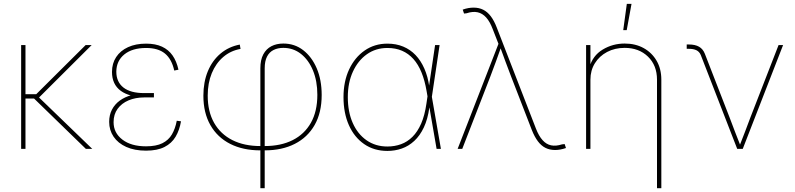

<svg xmlns="http://www.w3.org/2000/svg" viewBox="-20 -773 4128 997"><path d="M112.3 -539.1V0H89.8V-539.1ZM456.1 -539.1 177.2 -261.2H97.7V-283.7H168L424.8 -539.1ZM425.8 0 150.4 -267.6 176.8 -272.5 459 0Z M738.3 9.3Q678.7 9.3 635.7 -10Q592.8 -29.3 569.8 -63.2Q546.9 -97.2 546.9 -140.1Q546.9 -175.8 561.3 -203.6Q575.7 -231.4 601.8 -250.5Q627.9 -269.5 663.6 -279.3Q699.2 -289.1 742.2 -289.1H779.3V-267.1H728.5Q684.1 -267.1 647.9 -252Q611.8 -236.8 590.8 -208Q569.8 -179.2 569.8 -138.7Q569.8 -83 615.5 -48.1Q661.1 -13.2 738.3 -13.2Q791 -13.2 823.2 -29.3Q855.5 -45.4 872.8 -75.2Q890.1 -105 897.9 -146L919.9 -143.1Q912.1 -97.2 891.8 -63Q871.6 -28.8 834.2 -9.8Q796.9 9.3 738.3 9.3ZM741.2 -267.6Q697.3 -267.6 663.6 -276.1Q629.9 -284.7 607.2 -301.3Q584.5 -317.9 573 -342.5Q561.5 -367.2 561.5 -399.4Q561.5 -443.8 583.3 -476.8Q605 -509.8 644.8 -528.1Q684.6 -546.4 738.8 -546.4Q787.1 -546.4 821 -530.8Q855 -515.1 876 -485.1Q897 -455.1 906.7 -411.1L884.8 -406.7Q871.6 -466.3 836.4 -495.1Q801.3 -523.9 738.8 -523.9Q667 -523.9 625.7 -490.5Q584.5 -457 584 -400.9Q584 -347.7 620.8 -318.6Q657.7 -289.6 728.5 -289.6H779.3V-267.6Z M1332 204.1V-418Q1332 -462.4 1347.2 -490.7Q1362.3 -519 1389.2 -533Q1416 -546.9 1451.2 -546.9Q1509.8 -546.9 1554.4 -512.5Q1599.1 -478 1624.8 -418Q1650.4 -357.9 1650.4 -279.8Q1650.4 -188 1613.8 -123.8Q1577.1 -59.6 1510.7 -25.9Q1444.3 7.8 1354.5 7.8H1332Q1241.7 7.8 1175.3 -25.9Q1108.9 -59.6 1072.5 -123.3Q1036.1 -187 1036.1 -275.9Q1036.1 -347.2 1059.3 -403.1Q1082.5 -459 1125.2 -494.9Q1168 -530.8 1225.1 -541.5L1229 -519Q1177.2 -509.8 1138.9 -476.8Q1100.6 -443.8 1079.6 -392.6Q1058.6 -341.3 1058.6 -276.4Q1058.6 -193.4 1092 -134.8Q1125.5 -76.2 1186.8 -45.4Q1248 -14.6 1332 -14.6H1354.5Q1438.5 -14.6 1499.8 -45.4Q1561 -76.2 1594.5 -135.5Q1627.9 -194.8 1627.9 -280.8Q1627.9 -352.1 1605.2 -407Q1582.5 -461.9 1542.7 -493.2Q1502.9 -524.4 1451.2 -524.4Q1422.4 -524.4 1400.4 -513.4Q1378.4 -502.4 1366.5 -479Q1354.5 -455.6 1354.5 -418V204.1Z M1991.7 10.7Q1922.4 10.7 1871.1 -24.7Q1819.8 -60.1 1791.7 -123Q1763.7 -186 1763.7 -268.6Q1763.7 -349.6 1792.7 -412.1Q1821.8 -474.6 1873.3 -510.5Q1924.8 -546.4 1991.7 -546.4Q2037.1 -546.4 2074 -531Q2110.8 -515.6 2138.2 -486.8Q2165.5 -458 2183.6 -416.7Q2201.7 -375.5 2209 -323.7H2214.8L2222.2 -272L2269.5 0H2247.1L2195.3 -299.3Q2186 -354.5 2168.9 -396.5Q2151.9 -438.5 2126.5 -466.8Q2101.1 -495.1 2067.6 -509.5Q2034.2 -523.9 1991.7 -523.9Q1931.2 -523.9 1885 -491.2Q1838.9 -458.5 1812.5 -400.9Q1786.1 -343.3 1786.1 -268.6Q1786.1 -192.4 1811.5 -134.8Q1836.9 -77.1 1883.3 -44.7Q1929.7 -12.2 1991.7 -12.2Q2029.3 -12.2 2062.3 -24.2Q2095.2 -36.1 2121.8 -62.5Q2148.4 -88.9 2167 -131.3Q2185.5 -173.8 2194.3 -234.9L2239.3 -539.1H2262.7L2222.2 -268.1L2215.3 -214.4H2209.5Q2201.2 -154.3 2180.9 -111.3Q2160.6 -68.4 2131.3 -41.3Q2102.1 -14.2 2066.4 -1.7Q2030.8 10.7 1991.7 10.7Z M2356.4 0 2568.4 -545.4 2538.6 -621.6Q2523.9 -660.6 2504.6 -682.1Q2485.4 -703.6 2460.2 -709.2Q2435.1 -714.8 2402.8 -704.1L2389.6 -702.6L2382.8 -723.1Q2397.9 -728.5 2411.9 -731Q2425.8 -733.4 2439.5 -733.4Q2467.3 -733.4 2489.3 -722.4Q2511.2 -711.4 2528.6 -688.5Q2545.9 -665.5 2559.6 -629.9L2762.7 -106Q2777.8 -66.9 2797.4 -45.2Q2816.9 -23.4 2841.8 -18.3Q2866.7 -13.2 2898.4 -23.4L2912.1 -24.9L2918.9 -4.4Q2903.3 1 2889.6 3.4Q2876 5.9 2862.3 5.9Q2834.5 5.9 2812.5 -5.1Q2790.5 -16.1 2773.2 -39.1Q2755.9 -62 2741.7 -97.7L2634.3 -375Q2619.1 -414.1 2605 -452.6Q2590.8 -491.2 2576.7 -529.8H2582.5Q2568.8 -491.2 2554.9 -452.6Q2541 -414.1 2525.9 -375L2380.4 0Z M3045.9 -359.4V0H3023.4V-539.1H3045.9V-421.9H3040Q3057.6 -484.4 3109.6 -515.6Q3161.6 -546.9 3223.6 -546.9Q3279.8 -546.9 3322.5 -523.2Q3365.2 -499.5 3389.6 -457.5Q3414.1 -415.5 3414.1 -359.4V204.1H3391.6V-359.4Q3391.6 -433.6 3344.7 -479Q3297.9 -524.4 3223.6 -524.4Q3172.9 -524.4 3132.6 -503.2Q3092.3 -481.9 3069.1 -444.6Q3045.9 -407.2 3045.9 -359.4ZM3216.3 -616.7 3234.9 -752.9H3259.3L3234.4 -616.7Z M3808.1 0 3618.7 -487.8Q3611.3 -504.9 3596.2 -512.2Q3581.1 -519.5 3557.6 -519.5H3545.9V-542H3557.6Q3589.8 -542 3610.1 -530.3Q3630.4 -518.6 3640.1 -493.7L3768.1 -164.1Q3782.2 -127 3796.4 -89.4Q3810.5 -51.8 3825.7 -14.6H3819.8Q3835 -51.8 3848.9 -89.4Q3862.8 -127 3877 -164.1L4022.9 -539.1H4046.4L3836.9 0Z"/></svg>

Font: Inter 18pt Thin
Style: Regular
Weight: 250
Designer: Rasmus Andersson
Foundry: rsms
Version: Version 4.001;git-66647c0bb